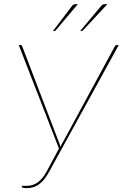

<svg xmlns="http://www.w3.org/2000/svg" viewBox="-20 -922 605 946"><path d="M112.5 -6.5Q143.5 -6.5 167.8 -24.8Q192 -43 211.5 -80L270.5 -190L72.5 -700H82.5Q86.5 -700 88.5 -696L267.5 -228.5Q270.5 -221.5 273.2 -213.5Q276 -205.5 277.5 -198Q284.5 -214 294 -229L547 -696Q549.5 -700 554.5 -700H565L222.5 -76.5Q199 -33.5 173 -14.2Q147 5 111.5 5Q101 5 94 3.2Q87 1.5 87.5 -1.5L88 -6.5ZM363.5 -901.5 255 -773Q252.5 -769 247 -769H241L333 -890.5Q337.5 -897 342.2 -899.2Q347 -901.5 354.5 -901.5ZM509 -901.5 389.5 -773Q385.5 -769 381.5 -769H375L476.5 -890.5Q482 -897.5 486.2 -899.5Q490.5 -901.5 498 -901.5Z"/></svg>

Font: Lato Hairline
Style: Italic
Weight: 100
Italic angle: -7°
Designer: Lukasz Dziedzic
Foundry: tyPoland Lukasz Dziedzic
Version: Version 2.007; 2014-02-27